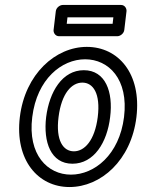

<svg xmlns="http://www.w3.org/2000/svg" viewBox="-20 -717 578 774"><path d="M110 -245C129 -399 229 -478 323 -478C418 -478 499 -398 480 -245C461 -93 361 -13 266 -13C172 -13 91 -93 110 -245ZM60 -245C39 -71 134 37 260 37C387 37 509 -71 530 -245C551 -420 457 -528 330 -528C204 -528 81 -419 60 -245ZM166 -245C154 -144 185 -57 272 -57C359 -57 412 -143 424 -245C437 -347 405 -434 318 -434C231 -434 179 -347 166 -245ZM216 -245C228 -341 269 -384 312 -384C355 -384 386 -341 374 -245C362 -151 321 -107 278 -107C235 -107 204 -150 216 -245ZM249 -621 252 -647H437L434 -621ZM196 -596C195 -585 203 -571 218 -571H453C464 -571 479 -581 481 -596L490 -672C491 -683 483 -697 468 -697H233C222 -697 207 -687 205 -672Z"/></svg>

Font: Falling Sky
Style: CondOuObl
Weight: 400
Designer: Paul D. Hunt
Foundry: Adobe Systems Incorporated
Version: Version 1.02